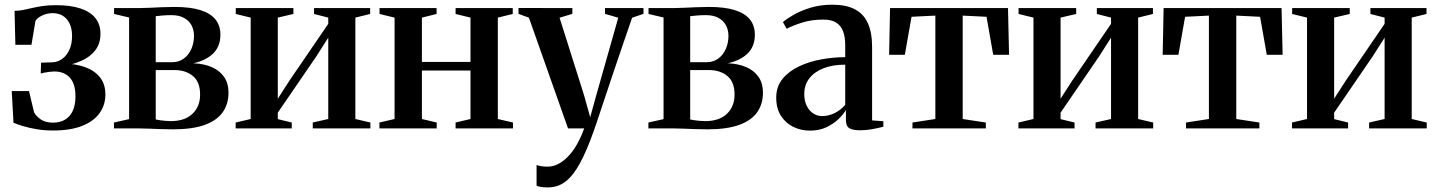

<svg xmlns="http://www.w3.org/2000/svg" viewBox="-20 -547 6115 818"><path d="M206.5 9Q169 9 136.5 3.5Q104 -2 79 -9.5Q54 -17 37.5 -24L30 -159H103.5L125 -69Q132 -54 152.2 -39.2Q172.5 -24.5 205.5 -24.5Q236.5 -24.5 258 -37.8Q279.5 -51 290.5 -76Q301.5 -101 301.5 -136Q301.5 -190.5 277.2 -216.5Q253 -242.5 211.5 -242.5Q204 -242.5 193 -241.2Q182 -240 171.5 -238Q161 -236 153.5 -234L155 -280L202.5 -281.5Q225 -282 244.2 -295.5Q263.5 -309 275.2 -334Q287 -359 287 -393.5Q287 -425 276.5 -446.8Q266 -468.5 247.5 -479.8Q229 -491 204.5 -491Q181 -491 160 -481.2Q139 -471.5 131 -457.5L114 -356H45.5L42 -501Q62 -501 80 -504.8Q98 -508.5 117.2 -513Q136.5 -517.5 160.8 -521.2Q185 -525 218 -525Q281 -525 323.2 -510.8Q365.5 -496.5 386.8 -469.5Q408 -442.5 408 -403Q408 -362 386.5 -333.5Q365 -305 326.8 -288Q288.5 -271 238.5 -263.5L252 -276Q302 -275.5 342 -261.2Q382 -247 405.5 -218Q429 -189 429 -144.5Q429 -99.5 404 -64.8Q379 -30 329.5 -10.5Q280 9 206.5 9Z M717 4Q692 4 664.5 3Q637 2 611.5 1Q586 0 567.5 0H465.5V-25L530 -39.5V-472.5L466 -487.5V-512.5H570Q589.5 -512.5 615.2 -513.8Q641 -515 669 -516.2Q697 -517.5 722.5 -517.5Q791 -517.5 834.2 -503.8Q877.5 -490 898.2 -463.8Q919 -437.5 919 -399.5Q919 -349 888 -319Q857 -289 803.5 -277.5Q850 -275.5 883.5 -260.5Q917 -245.5 935.2 -218.5Q953.5 -191.5 953.5 -152Q953.5 -104 929 -69Q904.5 -34 852.5 -15Q800.5 4 717 4ZM707.5 -31Q767 -31 799.8 -62Q832.5 -93 832.5 -144Q832.5 -198 801.8 -223.2Q771 -248.5 723.5 -248.5H643.5V-38Q651 -36 661.2 -34.8Q671.5 -33.5 683.5 -32.2Q695.5 -31 707.5 -31ZM643.5 -282H713.5Q742.5 -282 763.2 -297.5Q784 -313 795.2 -338.5Q806.5 -364 806.5 -394Q806.5 -420 795.5 -440Q784.5 -460 763.2 -471.2Q742 -482.5 711 -482.5Q692 -482.5 674.8 -481.2Q657.5 -480 643.5 -478Z M984 0V-25L1048 -40V-472L984.5 -487.5V-512.5H1230V-487.5L1163.5 -472V-126.5L1213.5 -204L1378.5 -445.5V-472L1318 -487.5V-512.5H1557V-487.5L1494 -472V-40L1558 -25V0H1312.5V-25L1378.5 -40V-386.5L1327.5 -306.5L1163.5 -67V-39.5L1223 -25V0Z M1596.5 0V-25L1661 -40V-472L1597 -487.5V-512.5H1840V-487.5L1777.5 -472V-283H1984.5V-472L1921 -487.5V-512.5H2164.5V-487.5L2101 -472V-40L2165.5 -25V0H1921V-25L1984.5 -40V-246.5H1777.5V-40L1840.5 -25V0Z M2313.5 251.5Q2297 251.5 2284.8 249.5Q2272.5 247.5 2266 244V156Q2273.5 159 2286.2 161Q2299 163 2312 163Q2339 163 2362.8 149.2Q2386.5 135.5 2406.8 112.5Q2427 89.5 2442.5 60.2Q2458 31 2469 0H2400L2233.5 -471.5L2189 -488V-513L2418.5 -512.5V-488L2364 -471.5L2467.5 -144L2494.5 -47.5L2520 -140L2614 -471.5L2557.5 -488V-512.5H2721.5V-488L2673 -471.5Q2651.5 -409.5 2629.5 -344.8Q2607.5 -280 2587.2 -220Q2567 -160 2550.5 -110.2Q2534 -60.5 2522.8 -27.2Q2511.5 6 2508 15.5Q2479.5 95.5 2451.2 147.8Q2423 200 2390.2 225.8Q2357.5 251.5 2313.5 251.5Z M2994 4Q2969 4 2941.5 3Q2914 2 2888.5 1Q2863 0 2844.5 0H2742.5V-25L2807 -39.5V-472.5L2743 -487.5V-512.5H2847Q2866.5 -512.5 2892.2 -513.8Q2918 -515 2946 -516.2Q2974 -517.5 2999.5 -517.5Q3068 -517.5 3111.2 -503.8Q3154.5 -490 3175.2 -463.8Q3196 -437.5 3196 -399.5Q3196 -349 3165 -319Q3134 -289 3080.5 -277.5Q3127 -275.5 3160.5 -260.5Q3194 -245.5 3212.2 -218.5Q3230.5 -191.5 3230.5 -152Q3230.5 -104 3206 -69Q3181.5 -34 3129.5 -15Q3077.5 4 2994 4ZM2984.5 -31Q3044 -31 3076.8 -62Q3109.5 -93 3109.5 -144Q3109.5 -198 3078.8 -223.2Q3048 -248.5 3000.5 -248.5H2920.5V-38Q2928 -36 2938.2 -34.8Q2948.5 -33.5 2960.5 -32.2Q2972.5 -31 2984.5 -31ZM2920.5 -282H2990.5Q3019.5 -282 3040.2 -297.5Q3061 -313 3072.2 -338.5Q3083.5 -364 3083.5 -394Q3083.5 -420 3072.5 -440Q3061.5 -460 3040.2 -471.2Q3019 -482.5 2988 -482.5Q2969 -482.5 2951.8 -481.2Q2934.5 -480 2920.5 -478Z M3431 9.5Q3392.5 9.5 3359.8 -6.5Q3327 -22.5 3307 -53.8Q3287 -85 3287 -131Q3287 -178 3314 -211Q3341 -244 3384.8 -264.5Q3428.5 -285 3480.2 -294.2Q3532 -303.5 3581 -303.5V-355Q3581 -388 3572.2 -412.5Q3563.5 -437 3543.2 -450.2Q3523 -463.5 3487.5 -463.5Q3437.5 -463.5 3397.5 -450.8Q3357.5 -438 3331.5 -424.5L3315.5 -453Q3332.5 -467.5 3362.8 -484.8Q3393 -502 3434.5 -514.5Q3476 -527 3526.5 -527Q3584.5 -527 3622 -507.5Q3659.5 -488 3677.5 -448Q3695.5 -408 3695.5 -346.5V-34L3743.5 -30.5V-7Q3732.5 -4.5 3716.5 -0.8Q3700.5 3 3681.2 5.5Q3662 8 3642.5 8Q3614 8 3599 -0.5Q3584 -9 3584 -35.5V-78.5Q3574.5 -61.5 3553.5 -40.8Q3532.5 -20 3501.5 -5.2Q3470.5 9.5 3431 9.5ZM3482 -52.5Q3510.5 -52.5 3536 -65.2Q3561.5 -78 3581 -100V-271.5Q3527.5 -271.5 3488.5 -256.2Q3449.5 -241 3428 -213Q3406.5 -185 3406.5 -146.5Q3406.5 -117.5 3416.8 -96.5Q3427 -75.5 3444.2 -64Q3461.5 -52.5 3482 -52.5Z M3867.5 0V-25L3965 -40V-480.5L3863.5 -475.5L3835 -313.5H3768L3772 -512.5H4274.5L4279 -313.5H4211.5L4183 -475.5L4081.5 -480.5V-40L4180 -25V0Z M4319 0V-25L4383 -40V-472L4319.5 -487.5V-512.5H4565V-487.5L4498.5 -472V-126.5L4548.5 -204L4713.5 -445.5V-472L4653 -487.5V-512.5H4892V-487.5L4829 -472V-40L4893 -25V0H4647.5V-25L4713.5 -40V-386.5L4662.5 -306.5L4498.5 -67V-39.5L4558 -25V0Z M5033 0V-25L5130.5 -40V-480.5L5029 -475.5L5000.5 -313.5H4933.5L4937.5 -512.5H5440L5444.5 -313.5H5377L5348.5 -475.5L5247 -480.5V-40L5345.5 -25V0Z M5484.5 0V-25L5548.5 -40V-472L5485 -487.5V-512.5H5730.5V-487.5L5664 -472V-126.5L5714 -204L5879 -445.5V-472L5818.5 -487.5V-512.5H6057.5V-487.5L5994.5 -472V-40L6058.5 -25V0H5813V-25L5879 -40V-386.5L5828 -306.5L5664 -67V-39.5L5723.5 -25V0Z"/></svg>

Font: Merriweather 120pt SemiBold
Style: Regular
Weight: 600
Version: Version 2.100